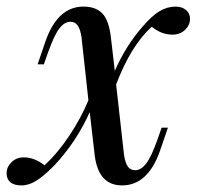

<svg xmlns="http://www.w3.org/2000/svg" viewBox="-54 -548 600 582"><path d="M522 -491Q522 -472 507 -457.5Q492 -443 469 -443Q435 -443 406 -467Q343 -410 298 -292L322 -78Q326 -53 334 -42.5Q342 -32 356 -32Q373 -32 388.5 -51.5Q404 -71 423 -124L436 -161H455L430 -88Q393 14 316 14Q244 14 233 -78L218 -208Q178 -119 112 -48Q81 -16 57.5 -1Q34 14 11 14Q-11 14 -22.5 4.5Q-34 -5 -34 -23Q-34 -42 -19 -56.5Q-4 -71 18 -71Q50 -71 81 -47Q122 -85 157 -138Q192 -191 214 -244L193 -436Q189 -461 181 -471.5Q173 -482 159 -482Q142 -482 126.5 -462.5Q111 -443 92 -390L79 -353H60L85 -426Q122 -528 199 -528Q236 -528 256 -507.5Q276 -487 282 -436L294 -333Q327 -409 378 -467Q406 -500 429.5 -514Q453 -528 478 -528Q497 -528 509.5 -518Q522 -508 522 -491Z"/></svg>

Font: Playfair Display
Style: Italic
Weight: 400
Italic angle: -14°
Designer: Claus Eggers Sørensen
Foundry: Claus Eggers Sørensen
Version: Version 1.200; ttfautohint (v1.6)